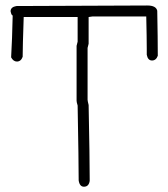

<svg xmlns="http://www.w3.org/2000/svg" viewBox="-20 -708 626 716"><path d="M529.3 -687.5Q562 -687.5 566.4 -668Q568.4 -563.5 568.4 -500Q562 -482.4 546.9 -482.4Q531.2 -482.4 527.3 -503.9V-525.4Q527.3 -565.4 525.4 -646.5H324.2L310.5 -644.5V-544.9Q306.6 -531.2 306.6 -529.3V-335.9Q306.6 -332 310.5 -316.4Q314.5 -117.2 314.5 -41V-33.2Q311 -11.7 293 -11.7Q276.9 -11.7 273.4 -35.2Q273.4 -103.5 269.5 -314.5Q265.6 -327.1 265.6 -332V-537.1Q265.6 -539.1 269.5 -552.7V-644.5H68.4Q64.5 -531.2 64.5 -496.1Q58.1 -478.5 43 -478.5Q29.8 -478.5 21.5 -494.1Q25.4 -560.5 27.3 -650.4Q22.5 -650.4 19.5 -666Q19.5 -681.6 41 -685.5Q154.8 -685.5 529.3 -687.5Z"/></svg>

Font: CEF Fonts CJK
Style: Regular
Weight: 400
Designer: PartyBoss (派对大魔王)
Version: Release 2.25